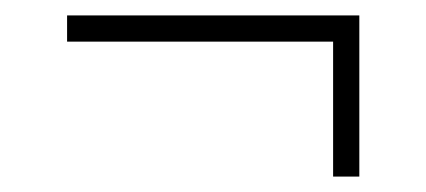

<svg xmlns="http://www.w3.org/2000/svg" viewBox="-20 -292 553 249"><path d="M412 -63V-238H67V-272H446V-63Z"/></svg>

Font: Saira Thin SemiCondensed
Style: Regular
Weight: 100
Width: 4
Version: Version 1.101